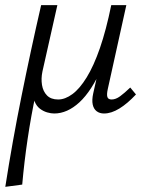

<svg xmlns="http://www.w3.org/2000/svg" viewBox="-30 -434 575 743"><path d="M-9.5 289Q17.8 113.9 53.4 -62.8Q89 -239.5 129.2 -414.2H192L134.2 -157.2Q128.5 -130.2 132.5 -105.3Q136.5 -80.5 151.8 -64.7Q167.2 -49 195.1 -49Q222 -49 250.2 -69.8Q278.4 -90.5 305.5 -134.6Q332.7 -178.7 356.8 -248.2Q380.8 -317.7 400.5 -414.2H437.2Q406.6 -266.7 365.5 -174.1Q324.5 -81.5 277.4 -38.1Q230.3 5.2 179.7 5.2Q167.4 5.2 152.4 0.9Q137.5 -3.5 124.4 -13.4Q111.4 -23.4 104.3 -40.8Q97.2 -58.2 99.6 -83.9L108.4 -70.7Q90.3 13.7 77 103.2Q63.7 192.6 56 280.3ZM372.5 5.2Q355.7 5.2 344.1 -3.5Q332.5 -12.3 328.8 -29.5Q325.1 -46.7 330.7 -72.5L407.5 -414.2H458.9L387 -89Q382.5 -68.6 385.5 -58.8Q388.5 -49 402 -49Q417.7 -49 434.7 -61.4Q451.7 -73.8 474 -95.3L496.2 -68.5Q463.2 -33.2 432 -14Q400.7 5.2 372.5 5.2Z"/></svg>

Font: Ysabeau
Style: Bold Italic
Weight: 700
Italic angle: -12°
Designer: Christian Thalmann (Catharsis Fonts)
Version: Version 2.002